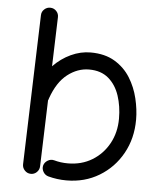

<svg xmlns="http://www.w3.org/2000/svg" viewBox="-52 -747 692 822"><g transform="rotate(5 293.5 -336.0)"><path d="M131.8 -701.2Q147 -700.7 157.2 -689.7Q167.5 -678.7 167 -663.6L160.2 -452.1Q193.8 -486.8 235.4 -506.1Q276.9 -525.4 319.8 -525.4Q381.3 -525.4 423.6 -500Q465.8 -474.6 491 -434.1Q516.1 -393.6 527.3 -346.4Q538.6 -299.3 538.6 -255.9Q538.6 -174.8 502.7 -110.4Q466.8 -45.9 404.5 -8.3Q342.3 29.3 263.7 29.3Q223.6 29.3 185.5 19Q171.4 15.1 163.6 2Q155.8 -11.2 159.2 -25.4Q163.1 -39.6 176.5 -47.6Q189.9 -55.7 204.6 -51.8Q232.4 -43.9 263.7 -43.9Q322.3 -43.9 367.7 -71.5Q413.1 -99.1 439.2 -146.7Q465.3 -194.3 465.3 -253.9Q465.3 -306.6 450.4 -351.8Q435.5 -397 403.3 -424.6Q371.1 -452.1 319.8 -452.1Q270.5 -452.1 227.3 -418.7Q184.1 -385.3 159.2 -314.5Q158.2 -309.6 155.8 -305.2L146.5 -21Q146 -5.9 135 4.6Q124 15.1 108.9 14.6Q93.8 14.2 83.3 2.9Q72.8 -8.3 73.2 -23.4L93.8 -666Q94.2 -681.2 105.5 -691.4Q116.7 -701.7 131.8 -701.2Z"/></g></svg>

Font: Mikhak Regular
Style: Regular
Weight: 400
Designer: Amin Abedi
Version: Version 3.3